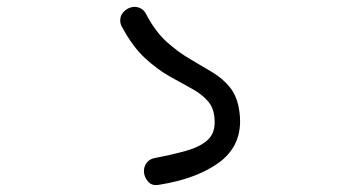

<svg xmlns="http://www.w3.org/2000/svg" viewBox="-20 -615 1040 559"><path d="M443 -77Q422 -73 410.5 -87Q399 -101 399 -117Q399 -130 407 -141Q415 -152 431 -155Q483 -165 522 -176Q561 -187 583 -206Q605 -225 605 -259Q605 -297 587 -318.5Q569 -340 540 -356Q511 -372 475 -392Q439 -412 402.5 -445.5Q366 -479 335 -537Q332 -542 331 -547Q330 -552 330 -556Q330 -572 343 -583.5Q356 -595 372 -595Q382 -595 391.5 -589.5Q401 -584 407 -571Q433 -522 466 -492.5Q499 -463 533.5 -443Q568 -423 598.5 -404.5Q629 -386 650 -360Q671 -334 677 -290Q678 -283 678.5 -276Q679 -269 679 -262Q679 -185 614.5 -139.5Q550 -94 443 -77Z"/></svg>

Font: Kiwi Maru
Style: Regular
Weight: 400
Designer: Hiroki-Chan
Version: Version 1.100